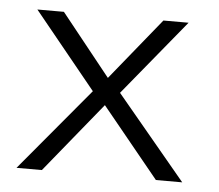

<svg xmlns="http://www.w3.org/2000/svg" viewBox="-39 -452 563 494"><g transform="rotate(5 243.0 -205.0)"><path d="M269 -215.5 448.5 0H380.5L233 -180.5L86 0H20.5L199 -213.5L38.5 -410.5H107L234.5 -251L364 -410.5H429Z"/></g></svg>

Font: League Spartan Thin Light
Style: Regular
Weight: 300
Version: Version 2.002